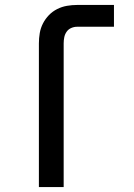

<svg xmlns="http://www.w3.org/2000/svg" viewBox="-20 -755 540 775"><path d="M137 0V-580Q137 -601 140.5 -621.5Q144 -642 153.5 -660.5Q163 -679 177.5 -694Q192 -709 211 -718.5Q230 -728 250.5 -731.5Q271 -735 291 -735H440V-647H291Q279 -647 267.5 -642Q256 -637 249 -627Q242 -617 239.5 -605Q237 -593 237 -580V0Z"/></svg>

Font: Iosevka SS04 Semibold
Style: Regular
Weight: 600
Monospace: yes
Designer: Belleve Invis
Foundry: Belleve Invis
Version: Version 19.0.0; ttfautohint (v1.8.4)